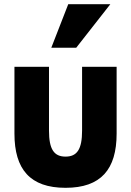

<svg xmlns="http://www.w3.org/2000/svg" viewBox="-20 -863 625 917"><path d="M293 34C124 34 49 -54 49 -225V-544H214V-239C214 -150 238 -115 293 -115C348 -115 372 -150 372 -239V-544H537V-225C537 -54 462 34 293 34ZM344 -635H225L306 -843H507Z"/></svg>

Font: Repo ExtraBold
Style: Bold
Weight: 700
Designer: Stefan Peev
Foundry: Context Ltd
Version: Version 1.502